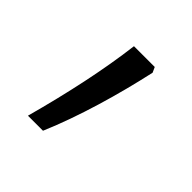

<svg xmlns="http://www.w3.org/2000/svg" viewBox="-84 -182 379 379"><g transform="rotate(45 105.5 7.5)"><path d="M147 -115H89C80 -42 62 42 38 130H80C110 60 135 -27 152 -104Z"/></g></svg>

Font: Noto Sans Arabic Cond Light
Style: Regular
Weight: 300
Width: 3
Designer: Monotype Design Team, Nadine Chahine, Nizar Qandah and Khaled Hosny
Foundry: Monotype Imaging Inc.
Version: Version 2.012